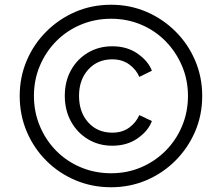

<svg xmlns="http://www.w3.org/2000/svg" viewBox="-20 -777 935 809"><path d="M448 12Q368 12 298 -17.5Q228 -47 175 -100Q122 -153 92.5 -223Q63 -293 63 -373Q63 -452 92.5 -521.5Q122 -591 175 -644Q228 -697 297.5 -727Q367 -757 448 -757Q528 -757 597.5 -727Q667 -697 720 -644Q773 -591 802.5 -521.5Q832 -452 832 -373Q832 -292 802 -222.5Q772 -153 719 -100Q666 -47 596.5 -17.5Q527 12 448 12ZM448 -47Q516 -47 574.5 -72Q633 -97 677.5 -141.5Q722 -186 747 -245.5Q772 -305 772 -373Q772 -440 747 -499Q722 -558 678 -603Q634 -648 575 -673Q516 -698 448 -698Q380 -698 320.5 -673Q261 -648 217 -603.5Q173 -559 148 -500Q123 -441 123 -373Q123 -305 148 -245.5Q173 -186 217 -141.5Q261 -97 320.5 -72Q380 -47 448 -47ZM453 -163Q396 -163 350.5 -190.5Q305 -218 279 -265.5Q253 -313 253 -373Q253 -434 279 -481Q305 -528 350.5 -555Q396 -582 453 -582Q516 -582 560.5 -550.5Q605 -519 620 -479L567 -453Q554 -484 524.5 -505.5Q495 -527 453 -527Q391 -527 352 -484Q313 -441 313 -373Q313 -304 352 -261Q391 -218 453 -218Q495 -218 524 -239Q553 -260 567 -292L620 -267Q605 -226 560.5 -194.5Q516 -163 453 -163Z"/></svg>

Font: Plus Jakarta Sans Light
Style: Regular
Weight: 300
Designer: Gumpita Rahayu
Foundry: Tokotype
Version: Version 2.006; ttfautohint (v1.8.4.7-5d5b)